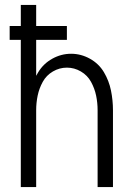

<svg xmlns="http://www.w3.org/2000/svg" viewBox="-20 -755 540 775"><path d="M64 0V-594H19V-650H64V-735H126V-650H250V-594H126V-449Q130 -456 134 -463Q155 -498 191 -518Q227 -538 267 -538Q307 -538 343 -518Q379 -498 399.5 -463.5Q420 -429 428 -389.5Q436 -350 436 -310V0H374V-310Q374 -340 368 -369Q362 -398 347.5 -424.5Q333 -451 306.5 -466.5Q280 -482 250 -482Q220 -482 193.5 -466.5Q167 -451 152.5 -424.5Q138 -398 132 -369Q126 -340 126 -310V0Z"/></svg>

Font: Iosevka SS01 Light
Style: Regular
Weight: 300
Monospace: yes
Designer: Belleve Invis
Foundry: Belleve Invis
Version: 2.3.3; ttfautohint (v1.8.3)